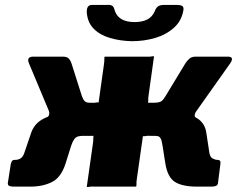

<svg xmlns="http://www.w3.org/2000/svg" viewBox="-20 -761 981 783"><path d="M34 0Q24 0 17.5 -3Q11 -6 12 -15L24 -92Q26 -100 29 -104.5Q32 -109 41 -109Q55 -109 64.5 -115.5Q74 -122 79 -137L108 -222Q116 -244 132.5 -259.5Q149 -275 174.5 -284.5Q200 -294 233 -297L324 -342H351Q365 -341 373 -343Q381 -345 382 -342L404 -499Q406 -513 405.5 -521.5Q405 -530 408 -530H577Q591 -529 599 -531Q607 -533 608 -530L586 -373Q584 -360 584.5 -351Q585 -342 582 -342H637L718 -297Q767 -293 791.5 -273.5Q816 -254 821 -222L834 -137Q837 -120 847.5 -114.5Q858 -109 867 -109Q881 -109 879 -94L869 -15Q868 -6 861 -3Q854 0 843 0H782Q724 0 693.5 -19Q663 -38 654 -96L643 -166Q640 -187 635.5 -195.5Q631 -204 624.5 -205.5Q618 -207 607 -207H594Q581 -208 572.5 -206Q564 -204 563 -207L538 -31Q536 -18 536.5 -9Q537 0 534 0H365Q352 -1 343.5 1Q335 3 334 0L359 -176Q361 -190 360.5 -198.5Q360 -207 363 -207H318Q307 -207 298 -204.5Q289 -202 282.5 -193Q276 -184 270 -166L248 -96Q230 -38 192.5 -19Q155 0 105 0ZM336 -262 171 -282Q179 -286 180.5 -294.5Q182 -303 178 -312L98 -503Q87 -530 116 -530H237Q253 -530 260.5 -522Q268 -514 272 -501L314 -369Q319 -355 325.5 -348.5Q332 -342 345 -342ZM596 -262 605 -342Q630 -342 638.5 -348.5Q647 -355 655 -369L735 -501Q743 -514 752.5 -522Q762 -530 778 -530H909Q937 -530 919 -503L781 -308Q775 -300 774 -292.5Q773 -285 779 -281ZM518 -593Q470 -594 429 -606Q388 -618 362.5 -643.5Q337 -669 334 -710Q333 -724 338 -732.5Q343 -741 356 -741H416Q430 -742 437 -738Q444 -734 447 -721Q454 -696 474.5 -683.5Q495 -671 529 -671Q560 -671 580.5 -681.5Q601 -692 611 -715Q616 -729 624.5 -735Q633 -741 650 -741H701Q715 -741 722.5 -737Q730 -733 728 -720Q721 -676 689 -647.5Q657 -619 612 -606Q567 -593 518 -593Z"/></svg>

Font: Libre Franklin Black
Style: Italic
Weight: 900
Italic angle: -8°
Designer: Pablo Impallari, Rodrigo Fuenzalida, Nhung Nguyen
Foundry: Impallari Type
Version: Version 3.000